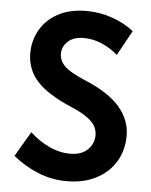

<svg xmlns="http://www.w3.org/2000/svg" viewBox="-52 -744 629 798"><g transform="rotate(5 263.0 -345.0)"><path d="M31 -75 92 -179Q127 -146 171 -125Q215 -104 260 -104Q308 -104 333.5 -129.5Q359 -155 359 -190Q359 -208 350.5 -225Q342 -242 318.5 -260Q295 -278 248 -298Q147 -341 103 -390Q59 -439 59 -506Q59 -559 84.5 -603.5Q110 -648 158.5 -674.5Q207 -701 278 -701Q333 -701 385.5 -682.5Q438 -664 475 -634L418 -530Q388 -556 351.5 -572Q315 -588 276 -588Q232 -588 209 -566Q186 -544 186 -515Q186 -486 208.5 -463.5Q231 -441 292 -415Q396 -372 442 -318Q488 -264 488 -199Q488 -139 460 -91.5Q432 -44 379.5 -16.5Q327 11 255 11Q193 11 135.5 -12.5Q78 -36 31 -75Z"/></g></svg>

Font: Radio Canada Condensed SemiBold
Style: Regular
Weight: 600
Width: 3
Designer: Charles Daoud, Etienne Aubert Bonn, Alexandre Saumier Demers, Jacques Le Bailly
Foundry: Radio-Canada
Version: Version 2.104; ttfautohint (v1.8.4.7-5d5b);gftools[0.9.28.de